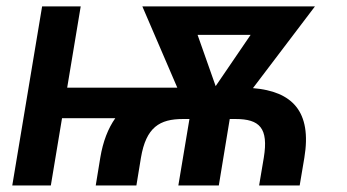

<svg xmlns="http://www.w3.org/2000/svg" viewBox="-20 -565 1058 585"><path d="M225.9 -545.5H108.3L17.4 0H134.9L169 -204.9H331.3C309.3 -173.7 293.7 -133.9 285.5 -84.2L271.7 0H395.6L409.4 -84.2C425.1 -177.6 466.6 -202.4 537.6 -202.4H557.2L523.4 0H646.7L680 -202.4H697.4C771 -202.4 798.7 -175.1 783.7 -84.2L769.5 0H893.1L907.3 -84.2C930.8 -225.9 870 -286.6 750.7 -296.5L939.6 -545.5H413.7L520.2 -297.9H184.7ZM582 -458.8H743.6L637.1 -302.6Z"/></svg>

Font: Magic Ui Pro Semi Bold
Style: Italic
Weight: 600
Italic angle: -9.39999°
Designer: Stefan Endress, Andreas Faust
Version: Version 1.000;FEAKit 1.0